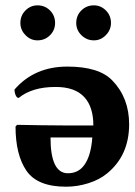

<svg xmlns="http://www.w3.org/2000/svg" viewBox="-20 -687 503 718"><path d="M325.2 -172.9H168.9Q168.9 -39.1 233.9 -39.1Q272.5 -39.1 294.4 -68.8Q320.3 -103.5 325.2 -172.9ZM49.8 -320.8Q43 -320.8 38.6 -330.8Q34.2 -340.8 34.2 -352.1Q108.4 -438 231.9 -438Q350.1 -438 399.9 -386.2Q462.9 -321.3 462.9 -222.2Q462.9 -106.4 381.3 -39.1Q352.5 -15.1 311 -2Q269.5 11.2 227.1 11.2Q120.1 11.2 79.1 -48.3Q38.1 -107.9 38.1 -213.9L43.9 -220.2Q129.9 -218.3 229.5 -217.8H329.1Q329.1 -286.6 295.9 -323.2Q260.3 -362.3 187 -361.8Q100.6 -361.8 49.8 -320.8ZM265.1 -601.1Q265.1 -628.9 284.2 -647.9Q303.2 -667 331.1 -667Q356.9 -667 376 -647.9Q395 -628.9 395 -601.1Q395 -575.2 376 -555.7Q356.9 -536.1 331.1 -536.1Q304.2 -536.1 284.7 -555.2Q265.1 -574.2 265.1 -601.1ZM56.2 -601.1Q56.2 -628.9 75.2 -647.9Q94.2 -667 120.1 -667Q147.9 -667 167 -647.9Q186 -628.9 186 -601.1Q186 -574.2 167 -555.2Q147.9 -536.1 120.1 -536.1Q94.2 -536.1 75.2 -555.7Q56.2 -575.2 56.2 -601.1Z"/></svg>

Font: Linux Biolinum
Style: Bold
Weight: 700
Designer: Philipp H. Poll
Foundry: Philipp H. Poll
Version: Version 1.3.2 ; ttfautohint (v0.9)